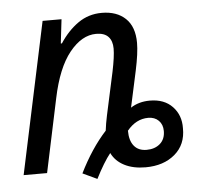

<svg xmlns="http://www.w3.org/2000/svg" viewBox="-46 -593 705 677"><g transform="rotate(-5 306.5 -255.0)"><path d="M221 12Q263 -73 316 -131Q319 -156 325 -184L358 -336Q369 -389 369 -417Q369 -444 355 -459Q341 -474 312 -474Q261 -474 217.5 -420Q174 -366 152 -260L97 0H14L128 -536H195L185 -451H189Q217 -494 254 -520Q291 -546 338 -546Q391 -546 422 -516.5Q453 -487 453 -430Q453 -394 440 -333L412 -204Q441 -223 480 -223Q531 -223 560 -192.5Q589 -162 588 -116Q589 -58 549 -24Q509 10 445 10Q401 10 370 -6Q339 -22 325 -51Q301 -21 272 36ZM520 -112Q520 -135 506 -149Q492 -163 469 -163Q426 -163 394 -124Q394 -89 409.5 -70Q425 -51 454 -51Q483 -51 501.5 -67Q520 -83 520 -112Z"/></g></svg>

Font: Noto Sans UI Narrow
Style: Italic
Weight: 400
Width: 4
Italic angle: -12°
Designer: Monotype Design Team
Foundry: Monotype Imaging Inc.
Version: Version 1.001